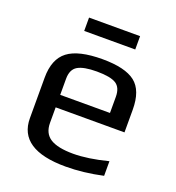

<svg xmlns="http://www.w3.org/2000/svg" viewBox="-122 -744 779 852"><g transform="rotate(20 267.5 -318.5)"><path d="M154 -647H395V-584H154ZM60 -138V-329Q60 -417 110.5 -455.5Q161 -494 274 -494Q381 -494 428.5 -457Q476 -420 476 -329V-222H151V-149Q151 -99 186 -77Q221 -55 294 -55Q363 -55 457 -79V-10Q365 10 282 10Q60 10 60 -138ZM386 -281V-357Q386 -401 359.5 -417.5Q333 -434 269 -434Q207 -434 179 -417.5Q151 -401 151 -357V-281Z"/></g></svg>

Font: Play
Style: Regular
Weight: 400
Designer: Jonas Hecksher (Cyrillic expansion: Cyreal)
Foundry: Jonas Hecksher, Playtype, e-types AS
Version: Version 2.101; ttfautohint (v1.5.65-e2d9)